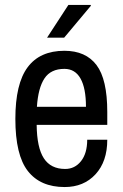

<svg xmlns="http://www.w3.org/2000/svg" viewBox="-20 -743 496 775"><path d="M241 12Q143 12 92.5 -52.5Q42 -117 42 -263Q42 -405 91.5 -471.5Q141 -538 240 -538Q326 -538 369.5 -480.5Q413 -423 413 -291V-239H128Q129 -147 157 -104Q185 -61 243 -61Q282 -61 307 -92.5Q332 -124 332 -179H413Q413 -91 365.5 -39.5Q318 12 241 12ZM129 -312H327Q327 -387 305 -426Q283 -465 240 -465Q185 -465 159.5 -426.5Q134 -388 129 -312ZM170 -591 256 -723H346L347 -720L239 -591Z"/></svg>

Font: Archivo Narrow
Style: Regular
Weight: 400
Designer: Hector Gatti
Foundry: Omnibus-Type
Version: Version 3.002